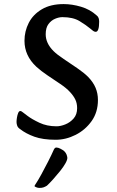

<svg xmlns="http://www.w3.org/2000/svg" viewBox="-20 -672 573 941"><path d="M253 13Q190 13 148.5 -2Q107 -17 79 -39Q68 -46 64.5 -55.5Q61 -65 61 -74Q61 -83 63 -95.5Q65 -108 69 -118Q73 -128 80 -128Q84 -128 92 -121.5Q100 -115 115 -104Q136 -88 173 -70.5Q210 -53 257 -53Q277 -53 300.5 -62.5Q324 -72 341 -91.5Q358 -111 358 -142Q358 -166 349 -184.5Q340 -203 323 -221Q306 -240 275.5 -260.5Q245 -281 213 -302.5Q181 -324 158 -345Q100 -399 100 -472Q100 -519 121 -560Q142 -601 185 -626.5Q228 -652 292 -652Q333 -652 377 -639Q421 -626 453 -597Q461 -591 463.5 -583Q466 -575 466 -566Q466 -516 449 -516Q443 -516 436.5 -520.5Q430 -525 421 -533Q402 -549 370 -568.5Q338 -588 286 -588Q269 -588 250 -580Q231 -572 217.5 -554Q204 -536 204 -504Q204 -460 242 -422Q259 -405 292 -383Q325 -361 358.5 -338Q392 -315 412 -295Q437 -269 448.5 -241.5Q460 -214 460 -182Q460 -122 429 -78.5Q398 -35 350.5 -11Q303 13 253 13ZM173 249Q165 249 157 245.5Q149 242 149 240Q149 238 159 223Q167 211 183 182Q199 153 216 119.5Q233 86 244 61Q249 51 256 51Q265 51 276.5 57Q288 63 295 69Q303 77 306 85Q309 93 310 100Q311 110 301 128Q291 146 274.5 166.5Q258 187 241 206Q224 225 210 238Q202 243 194 246Q186 249 173 249Z"/></svg>

Font: BriemHand
Style: Regular
Weight: 400
Designer: Gunnlaugur SE Briem, Eben Sorkin
Foundry: Sorkin Type
Version: Version 1.001; ttfautohint (v1.8.4.7-5d5b)